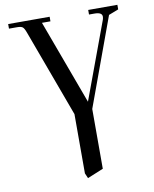

<svg xmlns="http://www.w3.org/2000/svg" viewBox="-96 -774 837 1044"><g transform="rotate(-10 322.0 -252.0)"><path d="M22 -676.8V-702.1H251V-676.8H204.1L376 -210.9L533.2 -636.2Q536.1 -645 536.1 -652.8Q536.1 -676.8 494.1 -676.8H463.9V-702.1H625V-676.8L570.8 -655.8L392.1 -168V162.1L304.2 198.2L292 169.9V-157.2L115.2 -637.2Q106.4 -662.1 97.9 -669.4Q89.4 -676.8 65.9 -676.8Z"/></g></svg>

Font: Dihjauti S
Style: Bold
Weight: 700
Designer: T. Christopher White
Version: Version 3.0.0